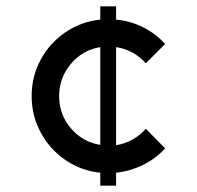

<svg xmlns="http://www.w3.org/2000/svg" viewBox="-20 -587 622 607"><path d="M297 -525V-567H347V-525Q392 -521 432 -501Q472 -481 502 -448L441 -387Q402 -430 347 -438V-128Q403 -137 441 -180L502 -118Q472 -85 432 -65.5Q392 -46 347 -41V0H297V-41Q237 -47 187 -81Q137 -115 108.5 -168.5Q80 -222 80 -283Q80 -345 108.5 -398Q137 -451 187 -485Q237 -519 297 -525ZM297 -129V-438Q241 -429 204 -385Q167 -341 167 -283Q167 -225 204 -181.5Q241 -138 297 -129Z"/></svg>

Font: SB Skate blade
Style: Regular
Weight: 400
Designer: Valerio Brotto (Silverblur_type)
Version: Version 1.003